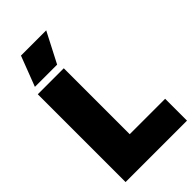

<svg xmlns="http://www.w3.org/2000/svg" viewBox="-276 -1001 1081 1081"><g transform="rotate(-45 264.5 -460.0)"><path d="M127 -920H328L235 -740H58ZM40 -699H247V-174H529V0H40Z"/></g></svg>

Font: Prompt ExtraBold
Style: Regular
Weight: 800
Designer: Katatrad Team
Foundry: CadsonDemak
Version: Version 1.000